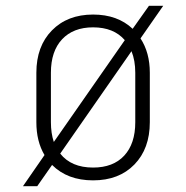

<svg xmlns="http://www.w3.org/2000/svg" viewBox="-20 -610 640 660"><path d="M59 30 133 -77Q105 -124 105 -190V-360Q105 -451 158.5 -505.5Q212 -560 300 -560Q384 -560 436 -511L492 -590H541L463 -478Q495 -429 495 -360V-190Q495 -99 442 -44.5Q389 10 300 10Q212 10 159 -43L108 30ZM155 -190Q155 -152 165 -122L409 -472Q371 -516 300 -516Q232 -516 193.5 -475Q155 -434 155 -360ZM300 -34Q369 -34 407 -75Q445 -116 445 -190V-360Q445 -402 432 -434L187 -82Q225 -34 300 -34Z"/></svg>

Font: Tiny Thin
Style: Regular
Weight: 100
Monospace: yes
Designer: Philipp Nurullin, Konstantin Bulenkov
Foundry: JetBrains
Version: Version 2.251; ttfautohint (v1.8.4.7-5d5b)